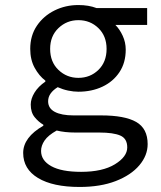

<svg xmlns="http://www.w3.org/2000/svg" viewBox="-20 -518 640 762"><path d="M296 224Q190 224 131 188.5Q72 153 72 89Q72 27 152 -19V-23Q133 -34 117.5 -53Q102 -72 102 -103Q102 -126 117 -150.5Q132 -175 160 -194V-198Q135 -217 117.5 -249Q100 -281 100 -324Q100 -377 126.5 -416Q153 -455 196.5 -476.5Q240 -498 291 -498Q332 -498 363 -486H564V-419H438Q455 -402 467 -376Q479 -350 479 -321Q479 -269 454 -231.5Q429 -194 386.5 -174Q344 -154 291 -154Q272 -154 250.5 -158.5Q229 -163 209 -172Q191 -161 181 -147Q171 -133 171 -116Q171 -88 197.5 -74Q224 -60 272 -60H381Q475 -60 520.5 -34Q566 -8 566 54Q566 99 533 138Q500 177 439.5 200.5Q379 224 296 224ZM291 -209Q338 -209 370.5 -240.5Q403 -272 403 -324Q403 -375 370.5 -406.5Q338 -438 291 -438Q245 -438 212 -406.5Q179 -375 179 -324Q179 -272 212 -240.5Q245 -209 291 -209ZM302 164Q387 164 436 134Q485 104 485 67Q485 32 457.5 20Q430 8 374 8H279Q258 8 239.5 6Q221 4 205 0Q171 19 157 39.5Q143 60 143 81Q143 119 183.5 141.5Q224 164 302 164Z"/></svg>

Font: SauceCodePro NFM
Style: Regular
Weight: 400
Monospace: yes
Designer: Paul D. Hunt, Teo Tuominen
Foundry: Adobe
Version: Version 2.042;hotconv 1.1.0;makeotfexe 2.6.0;Nerd Fonts 3.3.